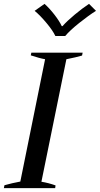

<svg xmlns="http://www.w3.org/2000/svg" viewBox="-21 -972 516 992"><path d="M158 -916 209 -952Q234 -930 260 -896.5Q286 -863 298 -837H302Q325 -863 364.5 -896Q404 -929 439 -952L475 -916Q438 -893 388.5 -853.5Q339 -814 316 -786H265Q252 -814 219 -853.5Q186 -893 158 -916ZM2 -15Q41 -26 84 -34L212 -666Q183 -671 138 -686L141 -700H406L403 -685Q373 -676 322 -666L193 -33Q230 -27 266 -14L264 0H-1Z"/></svg>

Font: Trirong Medium
Style: Italic
Weight: 500
Italic angle: -12°
Designer: Katatrad Team
Foundry: CadsonDemak
Version: Version 1.001